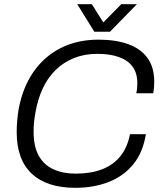

<svg xmlns="http://www.w3.org/2000/svg" viewBox="-20 -888 772 920"><path d="M341 12Q205 12 132.5 -55.5Q60 -123 60 -255Q60 -284 62.5 -311Q65 -338 69 -363Q88 -467 139 -541.5Q190 -616 269.5 -657Q349 -698 452 -698Q534 -698 594 -676.5Q654 -655 686.5 -610.5Q719 -566 719 -497Q719 -484 718 -470Q717 -456 714 -441H633Q636 -454 637 -466.5Q638 -479 638 -490Q638 -538 615 -569Q592 -600 549 -615Q506 -630 446 -630Q385 -630 335 -610Q285 -590 247 -553Q209 -516 185 -464.5Q161 -413 150 -350Q148 -337 146 -325Q144 -313 143 -301.5Q142 -290 141.5 -279.5Q141 -269 141 -257Q141 -186 165.5 -142Q190 -98 235.5 -77Q281 -56 342 -56Q415 -56 468.5 -76.5Q522 -97 556 -138.5Q590 -180 603 -245H679Q665 -157 618 -100Q571 -43 499.5 -15.5Q428 12 341 12ZM636 -868 507 -736H432L350 -868H420L490 -757H452L561 -868Z"/></svg>

Font: Archivo SemiBold Light
Style: Italic
Weight: 300
Italic angle: -10°
Version: Version 2.001